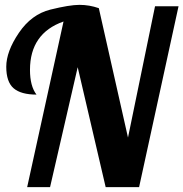

<svg xmlns="http://www.w3.org/2000/svg" viewBox="-20 -774 758 794"><path d="M104 -484.9Q104 -418 130.9 -382.8Q66.9 -382.8 36.4 -408.9Q5.9 -435.1 5.9 -498Q5.9 -561 57.9 -637.9Q109.9 -714.8 188.7 -734.4Q267.6 -753.9 308.6 -753.9Q349.6 -753.9 388.7 -740.2L509.3 -205.1L621.1 -748H718.3L555.2 0H417L301.3 -496.1L187 0H92.3L242.7 -685.1Q104 -636.2 104 -484.9Z"/></svg>

Font: Lobster-Regular
Style: Regular
Weight: 400
Designer: Pablo Impallari
Foundry: Pablo Impallari
Version: Version 1.007; ttfautohint (v1.1) -l 8 -r 50 -G 50 -x 14 -D 